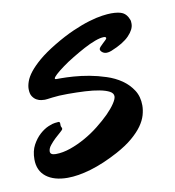

<svg xmlns="http://www.w3.org/2000/svg" viewBox="-57 -461 482 530"><g transform="rotate(-10 183.5 -196.0)"><path d="M336.9 -383.8Q338.4 -380.9 338.6 -377.9Q338.9 -375 338.9 -371.1Q338.9 -355.5 322.5 -338.4Q306.2 -321.3 271 -307.1Q263.7 -304.2 257.8 -304.2Q250.5 -304.2 245.4 -308.3Q240.2 -312.5 240.2 -316.9Q240.2 -319.8 243.9 -323.7Q247.6 -327.6 251.7 -331.5Q255.9 -335.4 259.5 -338.9Q263.2 -342.3 263.2 -344.2Q263.2 -348.1 256.8 -348.1Q247.1 -348.1 231.9 -342.5Q216.8 -336.9 200 -327.9Q183.1 -318.8 165.8 -308.3Q148.4 -297.9 134.8 -287.8Q121.1 -277.8 112.5 -270Q104 -262.2 104 -258.8Q104 -256.8 107.9 -256.8H122.1Q135.3 -256.8 156 -255.4Q176.8 -253.9 199.7 -249.8Q222.7 -245.6 245.8 -238Q269 -230.5 287.4 -217.8Q305.7 -205.1 317.4 -187Q329.1 -168.9 329.1 -144Q329.1 -131.3 325 -116.9Q320.8 -102.5 310.3 -87.6Q299.8 -72.8 281.7 -57.4Q263.7 -42 235.8 -26.9Q193.8 -4.4 157.5 6.3Q121.1 17.1 91.8 17.1Q53.7 17.1 31.7 0Q9.8 -17.1 9.8 -48.8Q9.8 -72.3 18.8 -88.9Q27.8 -105.5 40 -116.5Q52.2 -127.4 64.5 -132.6Q76.7 -137.7 83 -138.2Q85.9 -138.2 88.1 -138.7Q90.3 -139.2 92.8 -139.2Q97.2 -139.2 97.2 -133.8V-128.9Q97.2 -126 98.6 -123.8Q100.1 -121.6 100.1 -119.1Q100.1 -116.2 93 -110.4Q85.9 -104.5 77.6 -96.7Q69.3 -88.9 62.3 -80.1Q55.2 -71.3 55.2 -63Q55.2 -53.2 70.8 -53.2Q90.3 -53.2 112.1 -60.8Q133.8 -68.4 154.5 -80.1Q175.3 -91.8 194.1 -106.7Q212.9 -121.6 227.1 -135.7Q241.2 -149.9 249.5 -162.4Q257.8 -174.8 257.8 -182.1Q257.8 -190.9 247.8 -196.3Q237.8 -201.7 220.5 -205.1Q203.1 -208.5 180.2 -209.7Q157.2 -210.9 131.8 -210.9Q105.5 -210.9 88.1 -208.5Q70.8 -206.1 66.9 -206.1Q64 -206.1 57.4 -206.8Q50.8 -207.5 44.2 -211.2Q37.6 -214.8 32.7 -222.2Q27.8 -229.5 27.8 -243.2Q27.8 -252.4 32 -264.2Q36.1 -275.9 46.6 -289.3Q57.1 -302.7 75.4 -318.4Q93.8 -334 122.1 -351.1Q151.9 -369.1 178 -380.6Q204.1 -392.1 225.3 -398.4Q246.6 -404.8 262.7 -407Q278.8 -409.2 288.1 -409.2Q310.1 -409.2 320.8 -403.6Q331.5 -397.9 336.9 -383.8Z"/></g></svg>

Font: Oregano
Style: Regular
Weight: 400
Version: Version 1.000